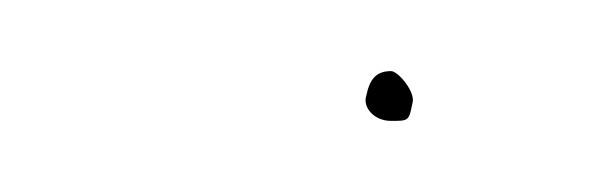

<svg xmlns="http://www.w3.org/2000/svg" viewBox="-20 -117 167 54"><path d="M83 -90C82 -87 85 -83 90 -83C95 -83 95 -83 96 -88C97 -91 92 -97 90 -97C86 -97 84 -95 83 -90Z"/></svg>

Font: Stray Cat
Style: HlExtObl
Weight: 100
Version: Version 1.0